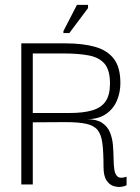

<svg xmlns="http://www.w3.org/2000/svg" viewBox="-20 -736 560 766"><path d="M65 0V-563H239.8Q311.3 -563 360.2 -548.9Q409 -534.8 434.7 -500.8Q460.3 -466.7 460.3 -404.7Q460.3 -367 446.2 -334Q432 -301 402.3 -280.8Q372.7 -260.5 326.3 -260.5Q365.3 -260.5 387.2 -246Q409 -231.5 418.6 -208.1Q428.2 -184.7 430.5 -157.7Q432.8 -130.7 433.1 -104.7Q433.3 -78.7 436.2 -58.9Q439.2 -39.2 450 -30.9Q460.8 -22.7 485 -31V2.5Q480.3 6.5 465.9 9Q451.5 11.5 434.3 6.7Q417.2 1.8 405.1 -16.1Q393 -34 393 -70.8Q393 -129 388.5 -164.2Q384 -199.5 369.3 -217.4Q354.7 -235.3 323.9 -242.1Q293.2 -248.8 241.7 -248.8Q190.2 -248.7 110.8 -248V0ZM110.8 -285.2H257.5Q312.7 -285.2 348.3 -295.8Q384 -306.3 401.4 -331.8Q418.8 -357.2 418.8 -402.7Q418.8 -456.3 397.2 -481.7Q375.5 -507 334.5 -514.8Q293.5 -522.7 233.7 -522.7H110.8ZM256.7 -604.2H233V-612L287 -716.5H331.2V-703.7Z"/></svg>

Font: Darker Grotesque Light
Style: Regular
Weight: 300
Designer: Gabriel Lam
Foundry: TypeRant
Version: Version 1.000;gftools[0.9.28]